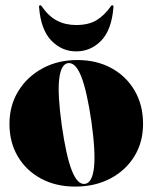

<svg xmlns="http://www.w3.org/2000/svg" viewBox="-20 -680 564 710"><path d="M266 -458Q337.5 -458 392.2 -428Q447 -398 478 -344.8Q509 -291.5 509 -222Q509 -154 476.8 -101.8Q444.5 -49.5 388 -19.8Q331.5 10 258 10Q186.5 10 131.8 -19.5Q77 -49 46 -101.2Q15 -153.5 15 -222Q15 -290 47.8 -343.2Q80.5 -396.5 137.2 -427.2Q194 -458 266 -458ZM294.5 0Q321 -4 327.5 -60Q334 -116 318 -231Q301 -346 280 -398.2Q259 -450.5 231 -446.5Q205 -442 198.8 -386.5Q192.5 -331 208.5 -216Q225 -101 246 -48.5Q267 4 294.5 0ZM261.5 -587.5Q308.5 -587.5 337.8 -605.8Q367 -624 390 -657Q392 -660.5 395 -660.5Q400.5 -660.5 399.5 -653.5Q393 -570 354.5 -530Q316 -490 261.5 -490Q208.5 -490 169.8 -530Q131 -570 124.5 -653.5Q123.5 -660.5 129 -660.5Q132 -660.5 134 -657Q159 -620.5 190.2 -604Q221.5 -587.5 261.5 -587.5Z"/></svg>

Font: Fraunces 144pt S000 Black
Style: Regular
Weight: 900
Version: Version 1.000; ttfautohint (v1.8.3)